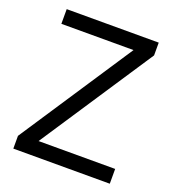

<svg xmlns="http://www.w3.org/2000/svg" viewBox="-131 -816 832 918"><g transform="rotate(20 285.5 -357.0)"><path d="M530.8 0H40V-64.9L418.9 -639.2H51.8V-713.9H520V-648.9L141.1 -75.2H530.8Z"/></g></svg>

Font: f0_51640 
Style: Regular
Weight: 400
Foundry: Ascender Corporation
Version: Version 1.10